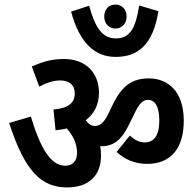

<svg xmlns="http://www.w3.org/2000/svg" viewBox="-20 -890 858 840"><path d="M436 -818C436 -787 457 -765 485 -765C513 -765 534 -787 534 -818C534 -849 513 -870 485 -870C456 -870 436 -849 436 -818ZM673 -841 589 -866C574 -771 551 -722 487 -722C429 -722 397 -766 370 -865L291 -839C328 -702 395 -641 486 -641C585 -641 650 -696 673 -841ZM422 -210C422 -224 421 -237 418 -250C419 -250 420 -250 421 -250C478 -250 512 -278 545 -346L572 -401C590 -437 605 -453 628 -453C657 -453 677 -426 677 -362C677 -295 652 -267 613 -267C589 -267 570 -277 548 -297L490 -225C525 -194 567 -173 623 -173C730 -173 784 -244 784 -362C784 -487 718 -547 631 -547C557 -547 516 -513 479 -444L451 -386C432 -351 417 -339 395 -339C379 -339 368 -347 355 -364C392 -392 413 -432 413 -484C413 -570 357 -632 259 -632C202 -632 160 -617 119 -599L152 -511C183 -528 214 -538 244 -538C283 -538 307 -519 307 -481C307 -440 279 -416 214 -411L223 -320C240 -322 257 -324 272 -328C299 -298 317 -263 317 -221C317 -185 298 -165 265 -165C203 -165 157 -240 115 -380L20 -352C88 -142 160 -70 273 -70C367 -70 422 -120 422 -210Z"/></svg>

Font: Noto Sans Devanagari UI Condensed SemiBold
Style: Regular
Weight: 600
Width: 3
Designer: Jelle Bosma - Monotype Design Team
Foundry: Monotype Imaging Inc.
Version: Version 2.003